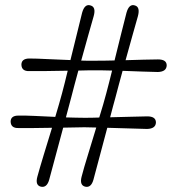

<svg xmlns="http://www.w3.org/2000/svg" viewBox="-20 -718 684 740"><path d="M340 -25Q331 6.5 308.5 1.5Q286 -4 294.5 -37Q303 -70 319 -121.5Q335 -173 351 -226.5Q323.5 -227.5 305 -227.5Q288 -227 267.2 -226.8Q246.5 -226.5 223.5 -226Q208.5 -169 193.2 -113.2Q178 -57.5 169.5 -25Q160.5 6.5 137.5 1.5Q115 -4 124 -37Q133 -70 148.5 -121Q164 -172 180.5 -225.5Q143 -225 108.5 -224.5Q74 -224 51.5 -224.5Q22 -223.5 21 -249Q21 -272.5 51 -272.5Q76 -273 114.2 -271.2Q152.5 -269.5 193 -267.5Q200.5 -292.5 207.2 -315.8Q214 -339 219 -358Q224 -376 229.5 -398.5Q235 -421 241 -445.5Q199.5 -444.5 159 -444.2Q118.5 -444 93 -444Q63.5 -443 62.5 -468.5Q62.5 -492 92.5 -492.5Q120 -492.5 163.5 -490.2Q207 -488 251.5 -486.5Q264.5 -538 276.5 -587.8Q288.5 -637.5 296.5 -669Q306.5 -704.5 329 -697Q351 -691 341 -655.5Q332.5 -626 319.5 -579.8Q306.5 -533.5 293 -484.5Q308 -484 321.5 -483.8Q335 -483.5 347 -484Q362.5 -484 381.8 -484.2Q401 -484.5 421.5 -485Q434.5 -537 446.8 -587.2Q459 -637.5 467.5 -669Q477.5 -704.5 500 -697Q521 -691 511.5 -655.5Q503 -626 490.2 -580.2Q477.5 -534.5 464 -486Q500 -487 533.5 -488Q567 -489 589 -489Q622 -489 622.5 -466.5Q622 -441.5 588.5 -440.5Q565 -441 528 -442.2Q491 -443.5 452.5 -445Q444.5 -416 437.5 -389.8Q430.5 -363.5 425 -342.5Q420.5 -326.5 415.2 -306.8Q410 -287 404.5 -266Q445 -267 483.8 -268Q522.5 -269 547.5 -269.5Q580.5 -269.5 581 -246.5Q580.5 -222 547 -221Q520.5 -221.5 478.5 -223Q436.5 -224.5 393.5 -225.5Q378.5 -168.5 363.5 -113Q348.5 -57.5 340 -25ZM254.5 -342.5Q250 -326.5 245 -306.8Q240 -287 234 -265.5Q254 -265 272.2 -264.5Q290.5 -264 305.5 -264Q317.5 -264 332.2 -264.2Q347 -264.5 362.5 -265Q370.5 -291 377.5 -314.8Q384.5 -338.5 389.5 -358Q394.5 -376.5 400.2 -399Q406 -421.5 412 -446Q393.5 -446.5 376.8 -446.8Q360 -447 346.5 -447Q333 -447 316.5 -446.8Q300 -446.5 282 -446Q274 -417 267 -390.5Q260 -364 254.5 -342.5Z"/></svg>

Font: Fraunces 9pt SuperSoft Light
Style: Regular
Weight: 300
Version: Version 1.000;[b76b70a41]